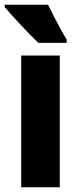

<svg xmlns="http://www.w3.org/2000/svg" viewBox="-38 -786 323 806"><path d="M213 0H51V-553H213ZM164 -766Q173 -747 188 -717.5Q203 -688 218 -661Q233 -634 242 -620V-606H123Q111 -617 91.5 -637Q72 -657 50.5 -680Q29 -703 10.5 -723.5Q-8 -744 -18 -756V-766Z"/></svg>

Font: Noto Sans Tamil ExtraCondensed Black
Style: Regular
Weight: 900
Width: 2
Designer: Jelle Bosma - Monotype Design Team
Foundry: Monotype Imaging Inc.
Version: Version 2.004; ttfautohint (v1.8.4.7-5d5b)